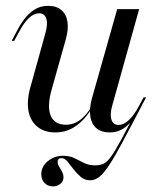

<svg xmlns="http://www.w3.org/2000/svg" viewBox="-20 -446 545 663"><path d="M162.9 197.6Q145.2 197.6 133.9 185.9Q122.6 174.2 122.6 155.6Q122.6 129 145.2 110.5Q167.7 91.9 197.6 91.9Q220.2 91.9 236.7 100Q253.2 108.1 269.8 116.5Q286.3 125 308.9 125Q325.8 125 338.3 119Q350.8 112.9 364.9 92.7Q379 72.6 401.2 31.5Q423.4 -9.7 458.9 -77.4L470.2 -82.3Q429 -3.2 401.6 47.6Q374.2 98.4 355.6 126.2Q337.1 154 322.2 165.3Q307.3 176.6 291.1 176.6Q272.6 176.6 258.9 164.9Q245.2 153.2 233.9 138.3Q222.6 123.4 212.9 111.7Q203.2 100 191.9 100Q179 100 179 113.7Q179 121 184.3 129.4Q189.5 137.9 194.4 147.2Q199.2 156.5 199.2 166.1Q199.2 179.8 188.7 188.7Q178.2 197.6 162.9 197.6ZM171 11.3Q133.1 11.3 108.9 -8.5Q84.7 -28.2 78.2 -63.7Q71.8 -99.2 85.5 -146.8L136.3 -329.8Q146 -363.7 139.9 -381.9Q133.9 -400 115.3 -400Q96.8 -400 79.4 -383.5Q62.1 -366.9 45.2 -334.7L29 -304.8H20.2L38.7 -339.5Q49.2 -360.5 64.1 -380.2Q79 -400 99.2 -412.9Q119.4 -425.8 146 -425.8Q175 -425.8 191.9 -411.3Q208.9 -396.8 212.9 -371Q216.9 -345.2 207.3 -310.5L158.9 -138.7Q141.9 -79 154.8 -47.2Q167.7 -15.3 207.3 -15.3Q234.7 -15.3 257.3 -32.3Q279.8 -49.2 300 -83.9L300.8 -78.2Q275 -33.9 242.7 -11.3Q210.5 11.3 171 11.3ZM358.9 11.3Q329.8 11.3 312.9 -3.2Q296 -17.7 291.9 -44Q287.9 -70.2 296.8 -104L384.7 -414.5H460.5L368.5 -84.7Q358.9 -53.2 364.5 -33.9Q370.2 -14.5 389.5 -14.5Q406.5 -14.5 424.6 -31Q442.7 -47.6 459.7 -79.8L475.8 -109.7H484.7L466.1 -75.8Q455.6 -54.8 440.7 -35.1Q425.8 -15.3 406 -2Q386.3 11.3 358.9 11.3Z"/></svg>

Font: Playfair 144pt
Style: Italic
Weight: 400
Italic angle: -15.6°
Designer: Claus Eggers Sørensen
Foundry: Claus Eggers Sørensen
Version: Version 2.001;gftools[0.9.30]